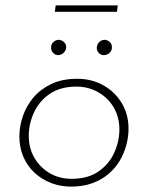

<svg xmlns="http://www.w3.org/2000/svg" viewBox="-20 -687 551 714"><path d="M244 7Q205 7 170 -6.5Q135 -20 108.5 -44.5Q82 -69 67 -103.5Q52 -138 52 -180Q52 -217 65 -255Q78 -293 104 -324Q130 -355 170.5 -374.5Q211 -394 267 -394Q321 -394 364 -370Q407 -346 432.5 -304Q458 -262 458 -208Q458 -179 450 -148.5Q442 -118 426 -90.5Q410 -63 384.5 -41Q359 -19 324 -6Q289 7 244 7ZM246 -22Q307 -22 346.5 -49.5Q386 -77 405 -119.5Q424 -162 424 -206Q424 -240 412 -269Q400 -298 378 -319.5Q356 -341 327 -353Q298 -365 265 -365Q204 -365 164.5 -337.5Q125 -310 106 -268Q87 -226 87 -182Q87 -136 108 -100Q129 -64 165 -43Q201 -22 246 -22ZM170 -511Q170 -523 179 -531Q188 -539 199 -539Q210 -538 218.5 -530Q227 -522 226 -510Q225 -498 216 -490Q207 -482 196 -482Q185 -482 177 -491Q169 -500 170 -511ZM340 -511Q341 -523 349.5 -531Q358 -539 370 -539Q381 -538 389 -530Q397 -522 396 -510Q396 -498 387 -490Q378 -482 366 -482Q355 -482 347 -490.5Q339 -499 340 -511ZM187 -667H418L415 -643H184Z"/></svg>

Font: Josefin Sans Thin ExtraLight
Style: Italic
Weight: 250
Italic angle: -7°
Version: Version 2.000